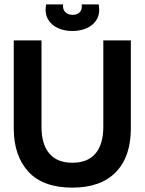

<svg xmlns="http://www.w3.org/2000/svg" viewBox="-20 -845 662 879"><path d="M311 14Q177 14 110 -59Q43 -132 43 -257V-660H170V-264Q170 -185 205.5 -142.5Q241 -100 311 -100Q382 -100 417.5 -142.5Q453 -185 453 -264V-660H579V-257Q579 -127 510 -56.5Q441 14 311 14ZM191 -825H269Q266 -803 278.5 -790Q291 -777 313 -777Q334 -777 345.5 -789.5Q357 -802 354 -825H432Q439 -784 423.5 -757Q408 -730 378 -716.5Q348 -703 311 -703Q275 -703 245 -716.5Q215 -730 199.5 -757Q184 -784 191 -825Z"/></svg>

Font: Bricolage Grotesque 96pt SemiBold
Style: Regular
Weight: 600
Designer: Mathieu Triay
Foundry: Atelier Triay
Version: Version 1.001; ttfautohint (v1.8.4.7-5d5b);gftools[0.9.33.de